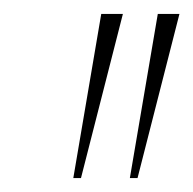

<svg xmlns="http://www.w3.org/2000/svg" viewBox="-20 -734 277 275"><path d="M85 -479 125 -714H156L96 -479ZM166 -479 206 -714H237L177 -479Z"/></svg>

Font: Noto Serif Display ExtraCondensed Thin
Style: Italic
Weight: 100
Width: 2
Italic angle: -12°
Designer: Monotype Design Team
Foundry: Monotype Imaging Inc.
Version: Version 2.009